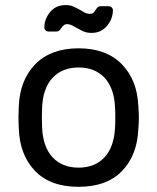

<svg xmlns="http://www.w3.org/2000/svg" viewBox="-20 -718 612 748"><path d="M51.8 -259.8 53.2 -303.2Q57.1 -406.2 117.7 -468Q178.2 -529.8 286.1 -529.8Q394 -529.8 454.6 -467.8Q515.1 -405.8 519 -303.2Q521 -281.2 521 -259.8Q521 -238.8 519 -216.8Q515.1 -113.8 455.6 -52Q396 9.8 286.1 9.8Q175.8 9.8 116.5 -52Q57.1 -113.8 53.2 -216.8ZM143.1 -259.8 144 -222.2Q147 -146 184.6 -105.5Q222.2 -64.9 286.1 -64.9Q350.1 -64.9 387.5 -105.5Q424.8 -146 428.2 -222.2Q429.2 -231.9 429.2 -259.8Q429.2 -287.6 428.2 -297.9Q425.3 -374 387.7 -414.6Q350.1 -455.1 286.1 -455.1Q222.2 -455.1 184.6 -414.6Q147 -374 144 -297.9ZM152.8 -610.8Q152.8 -644 175.3 -671.1Q197.8 -698.2 234.9 -698.2Q252.9 -698.2 264.9 -693.1Q276.9 -688 293.9 -678.2Q295.9 -677.2 306.9 -670.7Q317.9 -664.1 330.1 -664.1Q338.9 -664.1 343.5 -668Q348.1 -671.9 353 -680.2Q357.9 -688 361.8 -690.9Q365.7 -693.8 373 -693.8H402.8Q410.6 -693.8 415.3 -689Q419.9 -684.1 419.9 -678.2Q419.9 -645 397 -617.4Q374 -589.8 336.9 -589.8Q318.8 -589.8 306.9 -595Q294.9 -600.1 277.8 -609.9Q269 -614.7 260 -619.4Q251 -624 241.7 -624Q233.9 -624 229 -620.1Q224.1 -616.2 218.8 -608.9Q210.9 -594.7 199.7 -595.2H168.9Q162.1 -595.2 157.5 -600.1Q152.8 -605 152.8 -610.8Z"/></svg>

Font: Rubik AZ
Style: Regular
Weight: 400
Designer: Hubert and Fischer
Foundry: Hubert & Fischer
Version: Version 2.000